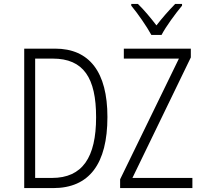

<svg xmlns="http://www.w3.org/2000/svg" viewBox="-20 -963 1100 983"><path d="M755 -784H807C830 -828 878 -893 912 -934V-943H877C842 -907 812 -873 781 -833C752 -871 717 -913 686 -943H652V-934C686 -893 731 -828 755 -784ZM104 0H252C437 0 530 -124 530 -364C530 -594 438 -714 262 -714H104ZM595 0H965V-52H658L957 -669V-714H614V-663H896L595 -45ZM246 -52H160V-663H250C408 -663 472 -564 472 -363C472 -157 402 -52 246 -52Z"/></svg>

Font: Noto Sans Mono Condensed Light
Style: Regular
Weight: 300
Width: 3
Designer: Monotype Design Team
Foundry: Monotype Imaging Inc.
Version: Version 2.014